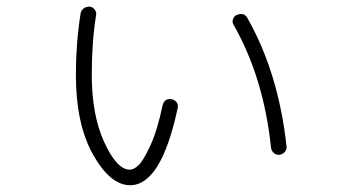

<svg xmlns="http://www.w3.org/2000/svg" viewBox="-20 -547 1040 567"><path d="M780.3 -111.3Q758.8 -317.4 669.9 -473.6Q665 -481.4 668 -490.2Q670.9 -499 678.7 -502.9Q701.2 -511.7 710.9 -493.2Q802.7 -331.1 826.2 -114.3Q827.1 -105.5 820.8 -98.1Q814.5 -90.8 804.7 -89.8Q794.9 -88.9 788.1 -95.7Q781.2 -102.5 780.3 -111.3ZM364.3 0Q305.7 0 254.9 -90.3Q204.1 -180.7 204.1 -325.2Q204.1 -418.9 217.8 -505.9Q218.8 -515.6 227.1 -522Q235.4 -528.3 245.1 -527.3Q253.9 -526.4 259.8 -518.6Q265.6 -510.7 263.7 -502Q251 -422.9 251 -325.2Q251 -207 288.1 -126.5Q325.2 -45.9 363.3 -45.9Q374 -45.9 387.7 -57.6Q401.4 -69.3 422.9 -114.7Q444.3 -160.2 460 -235.4Q465.8 -257.8 487.3 -253.9Q496.1 -252 501.5 -245.1Q506.8 -238.3 504.9 -228.5Q456.1 0 364.3 0Z"/></svg>

Font: Rounded Mgen+ 2m light
Style: Regular
Weight: 200
Designer: [Source Han Sans]
Ryoko NISHIZUKA  (kana & ideographs); Paul D. Hunt (Latin, Greek & Cyrillic); Wenlong ZHANG  (bopomofo
Version: Version 1.059.20150602